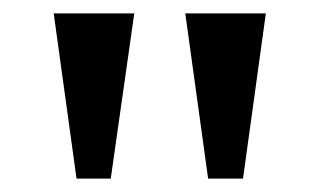

<svg xmlns="http://www.w3.org/2000/svg" viewBox="-20 -734 476 286"><path d="M94 -468H145L180 -714H60ZM290 -468H342L376 -714H256Z"/></svg>

Font: Noto Serif Yezidi Medium
Style: Regular
Weight: 500
Designer: Dalton Maag Ltd
Foundry: Dalton Maag Ltd
Version: Version 1.001